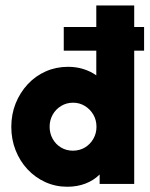

<svg xmlns="http://www.w3.org/2000/svg" viewBox="-20 -687 561 717"><path d="M231.2 10.4Q187.5 10.4 149.3 -6.9Q111.1 -24.3 82.6 -54.9Q54.2 -85.4 38.2 -126Q22.2 -166.7 22.2 -213.2Q22.2 -260.4 38.5 -301Q54.9 -341.7 83.7 -372.6Q112.5 -403.5 151 -420.5Q189.6 -437.5 234 -437.5Q264.6 -437.5 291.3 -429.2Q318.1 -420.8 339.6 -405.6V-497.9H218.1V-586.1H339.6V-666.7H481.2V-586.1H518.1V-497.9H481.2V0H352.1V-35.4Q329.9 -13.2 299 -1.4Q268.1 10.4 231.2 10.4ZM252.1 -124.3Q277.1 -124.3 296.9 -136.1Q316.7 -147.9 328.5 -168.4Q340.3 -188.9 340.3 -213.2Q340.3 -238.9 328.5 -259Q316.7 -279.2 296.9 -291.3Q277.1 -303.5 252.8 -303.5Q228.5 -303.5 208.3 -291.3Q188.2 -279.2 176.7 -258.7Q165.3 -238.2 165.3 -213.9Q165.3 -188.9 176.7 -168.4Q188.2 -147.9 208 -136.1Q227.8 -124.3 252.1 -124.3Z"/></svg>

Font: Afacad Flux ExtraBold
Style: Regular
Weight: 800
Designer: Kristian Moeller
Foundry: Dicotype
Version: Version 1.100